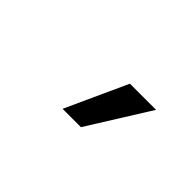

<svg xmlns="http://www.w3.org/2000/svg" viewBox="-20 -922 540 540"><g transform="rotate(45 250.0 -652.0)"><path d="M209 -560 293 -744H397L282 -560Z"/></g></svg>

Font: Nunito Sans 7pt Condensed Medium
Style: Regular
Weight: 500
Width: 3
Designer: Vernon Adams
Foundry: Vernon Adams
Version: Version 3.101;gftools[0.9.27]